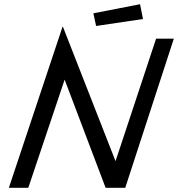

<svg xmlns="http://www.w3.org/2000/svg" viewBox="-20 -889 865 909"><path d="M276 -762H278L527 -126L719 -706H803L573 0H480L286 -512L114 0H22ZM422 -826 643 -869 657 -799 435 -766Z"/></svg>

Font: Lineal
Style: Regular
Weight: 400
Designer: Created by Frank Adebiaye with contributions from Anton Moglia & Ariel Martín Pérez
Created by Frank ADEBIAYE with FontF
Foundry: Velvetyne Type Foundry
Version: Version 2.000